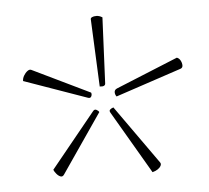

<svg xmlns="http://www.w3.org/2000/svg" viewBox="-39 -721 551 506"><g transform="rotate(-5 236.5 -468.5)"><path d="M112 -271Q108 -265 102.5 -267Q97 -269 92 -275Q87 -281 85 -286L203 -431Q207 -436 212 -433.5Q217 -431 219 -427ZM193 -467 26 -526Q26 -533 30 -540Q34 -547 40 -551.5Q46 -556 51 -553L202 -480Q204 -475 201.5 -470Q199 -465 193 -467ZM345 -257 248 -423Q245 -428 248 -431Q251 -434 257 -436L367 -281Q370 -277 367.5 -272Q365 -267 359 -263Q353 -259 345 -257ZM226 -494 218 -673Q218 -676 222 -678Q226 -680 233.5 -680Q241 -680 249 -675L241 -501Q241 -497 237.5 -495Q234 -493 226 -494ZM268 -464Q264 -469 264 -475.5Q264 -482 271 -485L435 -552Q441 -550 444.5 -543.5Q448 -537 448 -530.5Q448 -524 442 -522Z"/></g></svg>

Font: Yanone Kaffeesatz ExtraLight ExtraLight
Style: Regular
Weight: 250
Version: Version 2.003